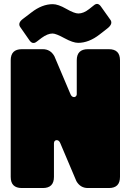

<svg xmlns="http://www.w3.org/2000/svg" viewBox="-20 -948 659 968"><path d="M284 -226Q279 -238 271 -240.5Q263 -243 257.5 -238.5Q252 -234 252 -226V-56Q252 0 196 0H90Q34 0 34 -56V-644Q34 -700 90 -700H196Q234 -700 254 -665L335 -474Q340 -462 348 -459.5Q356 -457 361.5 -461.5Q367 -466 367 -474V-644Q367 -700 423 -700H529Q585 -700 585 -644V-56Q585 0 529 0H423Q385 0 365 -35ZM81 -813Q69 -833 96 -853L138 -885Q192 -927 246 -927Q273 -927 314 -903.5Q355 -880 375 -880Q401 -880 429 -902L453 -921Q473 -938 489 -915L538 -846Q549 -827 523 -806L482 -774Q428 -732 374 -732Q348 -732 305 -755.5Q262 -779 245 -779Q220 -779 190 -757L165 -738Q145 -722 129 -744Z"/></svg>

Font: LT Crewmate
Style: Regular
Weight: 400
Designer: Daniel Lyons
Foundry: LyonsType
Version: Version 1.001;FEAKit 1.0